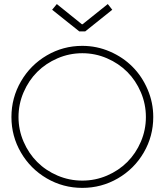

<svg xmlns="http://www.w3.org/2000/svg" viewBox="-20 -913 807 942"><path d="M384.8 -793.9 508.8 -893.1 530.8 -865.2 397.9 -758.8H369.1L235.8 -865.2L258.8 -893.1L381.8 -793.9ZM95.7 -460.2Q70.8 -402.3 70.8 -338.9Q70.8 -275.4 95.7 -217.8Q120.6 -160.2 162.6 -118.2Q204.6 -76.2 262.5 -51.5Q320.3 -26.9 383.8 -26.9Q447.3 -26.9 504.9 -51.5Q562.5 -76.2 604.5 -118.2Q646.5 -160.2 671.1 -217.8Q695.8 -275.4 695.8 -338.9Q695.8 -402.3 671.1 -460.2Q646.5 -518.1 604.5 -560.1Q562.5 -602.1 504.9 -627Q447.3 -651.9 383.8 -651.9Q320.3 -651.9 262.5 -627Q204.6 -602.1 162.6 -560.1Q120.6 -518.1 95.7 -460.2ZM383.8 -688Q454.6 -688 519 -660.2Q583.5 -632.3 630.1 -585.4Q676.8 -538.6 704.3 -474.1Q731.9 -409.7 731.9 -338.9Q731.9 -244.6 685.3 -164.6Q638.7 -84.5 558.3 -37.8Q478 8.8 383.8 8.8Q289.6 8.8 209.5 -37.8Q129.4 -84.5 82.8 -164.6Q36.1 -244.6 36.1 -338.9Q36.1 -433.1 82.8 -513.7Q129.4 -594.2 209.5 -641.1Q289.6 -688 383.8 -688Z"/></svg>

Font: RawengulkPcs
Style: Regular
Weight: 400
Version: Version 0.92